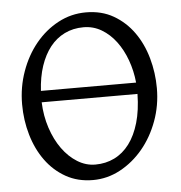

<svg xmlns="http://www.w3.org/2000/svg" viewBox="-49 -677 697 738"><g transform="rotate(-5 300.0 -307.5)"><path d="M294.9 -573.7Q254.4 -573.7 221.7 -557.6Q189 -541.5 165.5 -511.7Q142.1 -481.9 127.9 -439.5Q113.8 -397 110.8 -344.2H478Q473.6 -389.6 458.5 -431.2Q443.4 -472.7 419.7 -504.4Q396 -536.1 364.3 -554.9Q332.5 -573.7 294.9 -573.7ZM294.9 -43.9Q335 -43.9 368.4 -60.3Q401.9 -76.7 426.3 -109.1Q450.7 -141.6 464.6 -189.5Q478.5 -237.3 479.5 -300.3H109.9Q111.8 -247.6 127.2 -200.9Q142.6 -154.3 167.7 -119.4Q192.9 -84.5 225.6 -64.2Q258.3 -43.9 294.9 -43.9ZM555.7 -315.9Q555.7 -249.5 533.7 -189.7Q511.7 -129.9 473.9 -84.5Q436 -39.1 386.2 -12.2Q336.4 14.6 280.8 14.6Q222.2 14.6 176.3 -11.2Q130.4 -37.1 98.9 -80.6Q67.4 -124 50.8 -180.7Q34.2 -237.3 34.2 -298.8Q34.2 -365.2 55.7 -425.3Q77.1 -485.4 114.3 -530.8Q151.4 -576.2 201.4 -603Q251.5 -629.9 309.1 -629.9Q369.6 -629.9 415.5 -603.3Q461.4 -576.7 492.7 -532.7Q523.9 -488.8 539.8 -432.1Q555.7 -375.5 555.7 -315.9Z"/></g></svg>

Font: Gentium Plus
Style: Regular
Weight: 400
Designer: J. Victor Gaultney, Annie Olsen, Iska Routamaa
Foundry: SIL International
Version: Version 1.510